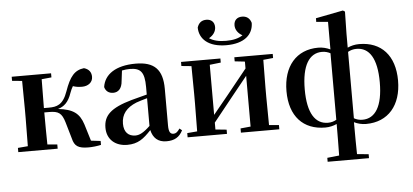

<svg xmlns="http://www.w3.org/2000/svg" viewBox="-63 -960 2924 1360"><g transform="rotate(-5 1398.5 -279.5)"><path d="M423 -64C436 -8 463 10 536 10C564 10 599 6 625 0V-28L557 -36L521 -154C495 -235 451 -268 344 -280C387 -293 419 -319 442 -387C449 -406 455 -419 463 -432C483 -425 502 -422 528 -422C570 -422 604 -446 604 -486C604 -519 587 -542 552 -552C485 -544 450 -502 414 -399C381 -305 336 -295 280 -295H245L247 -500L317 -507V-536H37V-507L108 -500C109 -442 110 -357 110 -301V-235C110 -179 109 -94 108 -36L37 -30V0H317V-30L247 -36C246 -94 245 -182 245 -264H279C346 -264 369 -248 389 -181Z M1090 15C1146 15 1182 -5 1206 -53L1189 -67C1171 -41 1159 -34 1144 -34C1122 -34 1110 -48 1110 -95V-356C1110 -494 1052 -552 919 -552C778 -552 696 -496 683 -406C691 -376 713 -360 744 -360C778 -360 806 -382 810 -439L819 -512C839 -516 856 -518 874 -518C951 -518 979 -488 979 -381V-327L869 -298C717 -255 667 -204 667 -118C667 -34 727 16 811 16C887 16 928 -16 982 -74C995 -18 1029 15 1090 15ZM979 -104C930 -57 901 -45 874 -45C825 -45 793 -75 793 -136C793 -203 830 -248 901 -277C921 -284 949 -293 979 -301Z M1572 -626C1700 -626 1763 -685 1764 -768C1754 -803 1730 -818 1699 -818C1664 -818 1641 -797 1641 -761C1641 -730 1660 -703 1691 -686C1660 -666 1622 -657 1572 -657C1522 -657 1484 -666 1453 -686C1484 -703 1503 -730 1503 -761C1503 -797 1480 -818 1445 -818C1414 -818 1391 -803 1380 -768C1381 -687 1444 -626 1572 -626ZM1620 -507 1692 -499V-450L1550 -274L1442 -142V-498L1521 -507V-536H1241V-507L1312 -500C1313 -442 1314 -357 1314 -301V-235C1314 -179 1313 -94 1312 -36L1241 -30V0H1521V-30L1442 -38V-87L1579 -258L1692 -398V-37L1620 -30V0H1893V-30L1823 -36L1821 -235V-301L1823 -500L1893 -507V-536H1620Z M2509 16C2667 16 2761 -96 2761 -271C2761 -449 2666 -552 2509 -552C2478 -552 2450 -545 2426 -534V-632L2429 -790L2415 -799L2220 -761V-735L2303 -728V-532C2278 -544 2249 -552 2218 -552C2061 -552 1967 -440 1967 -264C1967 -86 2062 16 2219 16C2249 16 2277 9 2301 -2C2301 80 2300 149 2299 222L2214 231V259H2508V231L2426 223C2425 155 2424 108 2424 -4C2448 8 2478 16 2509 16ZM2301 -32C2284 -22 2264 -16 2241 -16C2151 -16 2097 -95 2097 -265C2097 -436 2151 -520 2242 -520C2265 -520 2284 -514 2301 -505ZM2426 -504C2444 -514 2463 -520 2487 -520C2577 -520 2631 -441 2631 -270C2631 -99 2577 -16 2486 -16C2463 -16 2443 -22 2426 -32Z"/></g></svg>

Font: Noto Serif CJK TC
Style: Bold
Weight: 700
Designer: Ryoko NISHIZUKA 西塚涼子 (kana & ideographs); Frank Grießhammer (Latin, Greek & Cyrillic); Wenlong ZHANG 张文龙 (bopomofo); San
Foundry: Adobe
Version: Version 2.001;hotconv 1.1.0;makeotfexe 2.6.0